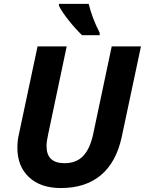

<svg xmlns="http://www.w3.org/2000/svg" viewBox="-20 -951 740 981"><path d="M700.2 -713.9 602.1 -252Q574.2 -122.1 495.6 -56.2Q417 9.8 291 9.8Q187.5 9.8 128.2 -45.7Q68.8 -101.1 68.8 -195.8Q68.8 -231 76.2 -263.2L171.9 -713.9H320.8L226.1 -265.1Q217.8 -229 217.8 -204.1Q217.8 -117.2 310.1 -117.2Q370.1 -117.2 405.3 -154.5Q440.4 -191.9 456.1 -266.1L550.8 -713.9ZM489.3 -771H399.4Q364.7 -804.7 331.8 -845.9Q298.8 -887.2 281.2 -920.9V-931.2H433.1Q450.7 -858.9 489.3 -783.2Z"/></svg>

Font: Zoram GWebM
Style: Bold Italic
Weight: 700
Italic angle: -12°
Foundry: Ascender Corporation
Version: Version 1.000